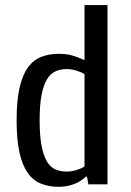

<svg xmlns="http://www.w3.org/2000/svg" viewBox="-20 -720 510 750"><path d="M44.9 -250Q44.9 -325.2 55.9 -375Q66.9 -424.8 87.9 -454.8Q108.9 -484.9 139.9 -497.3Q170.9 -509.8 210 -509.8Q239.7 -509.8 263.4 -502.9Q287.1 -496.1 310.1 -484.9V-700.2H399.9V0H325.2L319.8 -29.8H314.9Q295.9 -10.7 268.1 -0.5Q240.2 9.8 210 9.8Q170.9 9.8 139.9 -2.7Q108.9 -15.1 87.9 -45.2Q66.9 -75.2 55.9 -125Q44.9 -174.8 44.9 -250ZM134.8 -250Q134.8 -189.9 142.3 -150.9Q149.9 -111.8 163.3 -89.4Q176.8 -66.9 196.3 -58.3Q215.8 -49.8 240.2 -49.8Q259.3 -49.8 279.1 -55.9Q298.8 -62 310.1 -69.8V-430.2Q298.8 -438 278.8 -444.1Q258.8 -450.2 240.2 -450.2Q216.3 -450.2 196.5 -441.2Q176.8 -432.1 163.3 -409.7Q149.9 -387.2 142.3 -348.6Q134.8 -310.1 134.8 -250Z"/></svg>

Font: 
Style: .
Weight: 400
Designer: Jovanny Lemonad
Foundry: Jovanny Lemonad
Version: Version 1.002